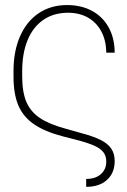

<svg xmlns="http://www.w3.org/2000/svg" viewBox="-20 -558 501 756"><path d="M398.4 78.1Q398.4 56.2 387 41.3Q375.5 26.4 350.1 15.1Q324.7 3.9 279.3 -7.8L229.5 -20.5Q156.2 -39.6 113.8 -68.8Q71.3 -98.1 52.2 -143.1Q33.2 -188 33.2 -256.8V-278.3Q33.2 -356 58.8 -414.8Q84.5 -473.6 132.3 -505.9Q180.2 -538.1 244.1 -538.1Q299.8 -538.1 342 -515.4Q384.3 -492.7 407.7 -450.4Q431.2 -408.2 431.6 -350.6H398.4Q397.9 -398.9 378.9 -434.3Q359.9 -469.7 326.2 -488.8Q292.5 -507.8 248 -507.8Q191.4 -507.8 150.6 -479.7Q109.9 -451.7 88.6 -399.9Q67.4 -348.1 67.4 -278.3V-256.8Q67.4 -195.8 83.7 -157Q100.1 -118.2 137.2 -93.3Q174.3 -68.4 240.2 -50.8L298.8 -34.2Q347.2 -21.5 376 -7.1Q404.8 7.3 418.2 27.3Q431.6 47.4 431.6 76.2Q431.6 122.6 401.6 150.1Q371.6 177.7 319.3 177.7V146.5Q356 146.5 377.2 127.7Q398.4 108.9 398.4 78.1Z"/></svg>

Font: Pretendard GOV Thin
Style: Regular
Weight: 100
Designer: Base glyphs from Inter by Rasmus Andersson; Hangeul glyphs from Noto Sans CJK(Source Han Sans) by Jang Soo-young and Kan
Foundry: Kil Hyung-jin
Version: Version 1.309